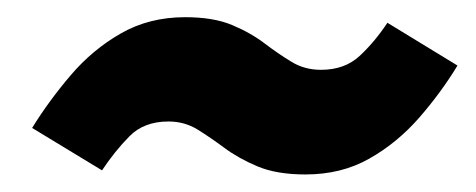

<svg xmlns="http://www.w3.org/2000/svg" viewBox="-20 -431 545 220"><path d="M330 -231.1Q297.2 -231.1 275.2 -240.3Q253.3 -249.5 237.2 -261.5Q221 -273.5 206.2 -282.7Q191.3 -291.8 173 -291.8Q145 -291.8 128.3 -274.8Q111.5 -257.8 96.9 -235.8L16.8 -284.4Q36.3 -315.9 61.2 -345Q86.1 -374.2 118.5 -392.7Q150.9 -411.3 192.1 -411.3Q224.6 -411.3 246 -402.3Q267.5 -393.3 283.4 -381.1Q299.4 -369 314.3 -360Q329.1 -351 347.8 -351Q375.1 -351 392.3 -367.1Q409.6 -383.3 423.9 -404.9L504.2 -355.9Q485.4 -324.9 460.2 -296Q435 -267.2 403.1 -249.2Q371.2 -231.1 330 -231.1Z"/></svg>

Font: Fira Sans Variable
Style: Italic
Weight: 397
Italic angle: -8°
Designer: Carrois Corporate & Edenspiekermann AG
Foundry: Carrois Corporate GbR & Edenspiekermann AG
Version: Version 4.202